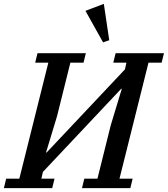

<svg xmlns="http://www.w3.org/2000/svg" viewBox="-46 -973 868 993"><path d="M-14 -49H54L204 -649H136L148 -698H398L386 -649H318L249 -372L192 -184H195L600 -614L608 -649H540L552 -698H802L790 -649H722L572 -49H640L628 0H378L390 -49H458L527 -326L584 -514H581L176 -84L168 -49H236L224 0H-26ZM396 -917 491 -953 519 -765 487 -754Z"/></svg>

Font: IBM Plex Serif Medm
Style: Italic
Weight: 500
Italic angle: -14°
Designer: Mike Abbink, Paul van der Laan, Pieter van Rosmalen
Foundry: Bold Monday
Version: Version 3.001